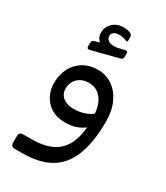

<svg xmlns="http://www.w3.org/2000/svg" viewBox="-216 -729 919 1065"><g transform="rotate(30 243.0 -197.0)"><path d="M66 246Q52 246 45 240Q38 234 38 219V176Q38 164 45 158.5Q52 153 67 153H117Q204 153 257.5 122Q311 91 334 26.5Q357 -38 353 -138L426 -136Q426 -10 394 75.5Q362 161 292.5 203.5Q223 246 110 246ZM351 -137Q348 -201 318 -239Q288 -277 239 -277Q205 -277 183 -263.5Q161 -250 150.5 -229Q140 -208 140 -186Q140 -150 166 -129.5Q192 -109 232 -109Q276 -109 311 -123Q346 -137 358 -154L369 -75Q348 -50 311 -34.5Q274 -19 226 -20Q175 -21 140 -43.5Q105 -66 87 -102Q69 -138 69 -179Q69 -217 80.5 -251Q92 -285 115 -310.5Q138 -336 170.5 -350.5Q203 -365 244 -365Q296 -365 337 -337.5Q378 -310 402 -259Q426 -208 426 -136ZM148 -437Q139 -435 135 -439Q131 -443 131 -451V-469Q131 -482 135 -486Q139 -490 148 -493L178 -501Q168 -509 161.5 -522Q155 -535 155 -551Q155 -590 182 -615Q209 -640 251 -640Q264 -640 276.5 -637.5Q289 -635 296 -631Q308 -624 308 -614V-590Q308 -577 297 -582Q286 -587 273 -589.5Q260 -592 248 -592Q228 -592 216 -583Q204 -574 204 -559Q204 -537 226 -527.5Q248 -518 284 -526L317 -534Q328 -537 332 -533.5Q336 -530 336 -521V-501Q336 -486 323 -482Z"/></g></svg>

Font: RubikRegular
Style: Regular
Weight: 400
Designer: Hubert and Fischer
Foundry: Hubert and Fischer
Version: Version 2.300;gftools[0.9.30]